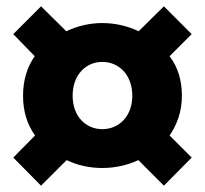

<svg xmlns="http://www.w3.org/2000/svg" viewBox="-20 -680 649 608"><path d="M110 -92 191 -173C226 -156 265 -148 304 -148C342 -148 382 -156 418 -173L499 -92L587 -181L517 -251C541 -286 556 -327 556 -377C556 -426 543 -468 517 -502L587 -572L499 -660L419 -581C384 -598 343 -607 304 -607C265 -607 225 -598 190 -581L110 -660L22 -572L90 -502C66 -468 53 -426 53 -377C53 -327 66 -286 91 -251L22 -181ZM304 -271C251 -271 210 -312 210 -377C210 -442 251 -484 304 -484C357 -484 399 -442 399 -377C399 -312 357 -271 304 -271Z"/></svg>

Font: Noto Sans CJK KR Black
Style: Regular
Weight: 900
Designer: Ryoko NISHIZUKA (kana & ideographs); Paul D. Hunt (Latin, Greek & Cyrillic); Wenlong ZHANG (bopomofo); Sandoll Communica
Foundry: Adobe Systems Incorporated
Version: Version 1.004;PS 1.004;hotconv 1.0.82;makeotf.lib2.5.63406